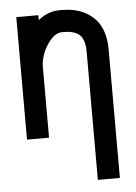

<svg xmlns="http://www.w3.org/2000/svg" viewBox="-51 -552 553 780"><g transform="rotate(-5 225.0 -162.0)"><path d="M220.7 -422.4Q195.8 -419.9 175 -395Q154.3 -370.1 144 -341.3Q133.8 -312.5 133.8 -291.5V0H43.9V-499.5H133.8V-479.5Q174.3 -512.2 220.7 -512.2H229.5Q310.5 -512.2 358.4 -467.8Q406.2 -423.3 406.2 -335.4V188H316.4V-335.4Q316.4 -381.8 296.4 -402.1Q276.4 -422.4 229.5 -422.4Z"/></g></svg>

Font: Anka/Coder Narrow
Style: Bold
Weight: 700
Width: 3
Monospace: yes
Version: Version 001.100